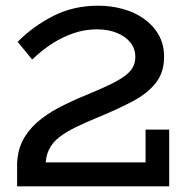

<svg xmlns="http://www.w3.org/2000/svg" viewBox="-20 -654 669 674"><path d="M40 0V-84H491V-199H574V0ZM556 -454Q556 -400 527 -363Q498 -326 446 -298.5Q394 -271 326 -243Q282 -225 248 -208.5Q214 -192 189.5 -173.5Q165 -155 152.5 -130Q140 -105 140 -71H40Q40 -120 58 -157Q76 -194 108.5 -223Q141 -252 185.5 -275.5Q230 -299 284 -321Q330 -340 362.5 -355.5Q395 -371 415.5 -385.5Q436 -400 445.5 -416.5Q455 -433 455 -454Q455 -483 438 -504.5Q421 -526 390.5 -538.5Q360 -551 320 -551Q278 -551 238.5 -537.5Q199 -524 162.5 -500.5Q126 -477 93 -445L42 -507Q95 -561 166 -597.5Q237 -634 325 -634Q368 -634 409.5 -623Q451 -612 484 -589Q517 -566 536.5 -532.5Q556 -499 556 -454Z"/></svg>

Font: BioRhyme ExtraBold
Style: Regular
Weight: 400
Version: Version 1.600;gftools[0.9.33]